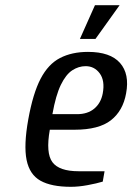

<svg xmlns="http://www.w3.org/2000/svg" viewBox="-20 -710 510 740"><path d="M253 10Q178 10 136 -13.5Q94 -37 82.5 -93.5Q71 -150 89 -250Q107 -350 136.5 -406.5Q166 -463 211.5 -486.5Q257 -510 319 -510Q405 -510 442.5 -467.5Q480 -425 466 -350Q454 -283 407.5 -246.5Q361 -210 267 -210H172Q156 -120 182 -85Q208 -50 283 -50H383L376 -10Q353 -3 318 3.5Q283 10 253 10ZM182 -270H277Q318 -270 343.5 -291.5Q369 -313 376 -350Q385 -399 364.5 -427Q344 -455 310 -455Q283 -455 258.5 -439Q234 -423 214.5 -383Q195 -343 182 -270ZM288 -560 346 -690H441L348 -560Z"/></svg>

Font: Cuprum
Style: Italic
Weight: 400
Italic angle: -10°
Designer: Jovanny Lemonad
Foundry: Jovanny Lemonad
Version: Version 3.000